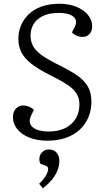

<svg xmlns="http://www.w3.org/2000/svg" viewBox="-20 -737 539 1025"><path d="M468 -194Q468 -149 452 -111Q436 -73 406 -45Q376 -17 332.5 -1.5Q289 14 233 14Q177 14 135.5 -3Q94 -20 71.5 -48.5Q49 -77 49 -111Q49 -140 65 -157Q81 -174 104 -174Q120 -174 134.5 -168Q149 -162 161 -151L146 -120Q134 -96 141 -76.5Q148 -57 174 -46Q200 -35 243 -35Q290 -35 326.5 -52.5Q363 -70 383.5 -102.5Q404 -135 404 -180Q404 -213 388.5 -237.5Q373 -262 339.5 -284.5Q306 -307 253 -333Q185 -367 147 -397Q109 -427 93.5 -459Q78 -491 78 -530Q78 -568 92.5 -602Q107 -636 134.5 -662Q162 -688 203 -702.5Q244 -717 297 -717Q347 -717 387 -701Q427 -685 449.5 -657.5Q472 -630 472 -597Q472 -571 458 -555.5Q444 -540 421 -540Q403 -540 388 -547Q373 -554 364 -564L380 -595Q390 -615 384 -631.5Q378 -648 355.5 -658Q333 -668 295 -668Q241 -668 207.5 -651Q174 -634 158.5 -607Q143 -580 143 -548Q143 -518 155.5 -493Q168 -468 201.5 -443.5Q235 -419 296 -389Q351 -362 389.5 -336Q428 -310 448 -277Q468 -244 468 -194ZM209 268 189 244Q202 232 213 218Q224 204 230.5 190Q237 176 237 166Q237 159 234 154.5Q231 150 222 147L195 137Q188 120 191 102.5Q194 85 207.5 73Q221 61 242 61Q268 61 282.5 78.5Q297 96 297 124Q297 144 288 169.5Q279 195 259 220Q239 245 209 268Z"/></svg>

Font: Literata 18pt Light
Style: Italic
Weight: 300
Italic angle: -2°
Designer: Latin by Veronika Burian and Jose Scaglione. Greek by Irene Vlachou. Cyrillic by Vera Evstafieva
Foundry: TypeTogether
Version: Version 3.103;gftools[0.9.29]